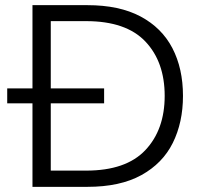

<svg xmlns="http://www.w3.org/2000/svg" viewBox="-20 -725 782 745"><path d="M8 0ZM8 0ZM319 0H106V-324H8V-382H106V-705H319Q443 -705 525.5 -661Q608 -617 649 -538Q690 -459 690 -353Q690 -250 650.5 -170.5Q611 -91 528.5 -45.5Q446 0 319 0ZM314 -63Q469 -63 544 -142.5Q619 -222 619 -353Q619 -485 544 -564Q469 -643 314 -643H177V-382H384V-324H177V-63Z"/></svg>

Font: Ulagadi Sans Light
Style: Regular
Weight: 300
Designer: Ninad Kale (Devanagari), Jonny Pinhorn (Latin)
Foundry: Indian Type Foundry
Version: Version 3.01;March 29, 2020;FontCreator 12.0.0.2522 64-bit; 